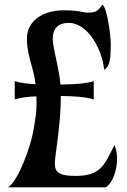

<svg xmlns="http://www.w3.org/2000/svg" viewBox="-20 -801 543 821"><path d="M131.3 -445.3C131.3 -443.8 131.3 -442.4 131.8 -440.9C98.1 -442.9 66.4 -446.3 43 -454.1V-376C67.4 -383.8 100.6 -387.7 135.7 -389.2C138.7 -321.3 129.9 -286.6 123 -244.1C111.8 -175.8 58.6 -27.8 14.6 0H431.6C461.9 -17.1 480.5 -73.2 480.5 -122.1C480.5 -143.6 477.1 -165 469.2 -180.7C429.2 -104 416.5 -48.8 304.2 -48.8C235.4 -48.8 214.4 -62 214.4 -102.1C214.4 -135.7 240.7 -269 240.2 -390.6C289.6 -390.1 345.2 -387.2 380.9 -376V-454.1C344.7 -442.4 288.6 -439.9 238.3 -439.5C237.3 -453.6 235.4 -467.8 233.4 -481C223.6 -539.6 205.6 -601.6 205.6 -637.2C205.6 -674.3 225.1 -703.1 273.9 -703.1C356.9 -703.1 417.5 -587.9 425.3 -502.9C447.8 -515.1 453.6 -541 453.6 -614.7C453.6 -646.5 439 -766.1 418 -781.2C398.4 -753.9 390.6 -747.1 356.4 -747.1C327.1 -747.1 326.7 -756.8 252.9 -756.8C158.2 -756.8 95.2 -708.5 95.2 -636.2C95.2 -559.6 124 -513.2 131.3 -445.3Z"/></svg>

Font: Amarante
Style: Regular
Weight: 400
Designer: Karolina Lach
Foundry: Sorkin Type Co.
Version: Version 1.001